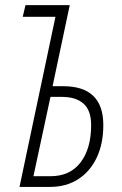

<svg xmlns="http://www.w3.org/2000/svg" viewBox="-20 -734 478 754"><path d="M56.6 0 197.8 -668H69.3L80.1 -713.9H253.9L186.5 -395.5H228Q385.7 -395.5 385.7 -243.2Q385.7 -169.9 359.9 -115.2Q334 -60.5 287.1 -30.3Q240.2 0 176.8 0ZM111.3 -42H178.2Q255.4 -42 296.6 -96.4Q337.9 -150.9 337.9 -242.7Q337.9 -300.3 308.1 -326.9Q278.3 -353.5 223.6 -353.5H178.2Z"/></svg>

Font: Open Sans Condensed Light
Style: Italic
Weight: 300
Width: 3
Italic angle: -12°
Designer: Monotype Design Team
Foundry: Monotype Imaging Inc.
Version: Version 3.000; ttfautohint (v1.8.4)